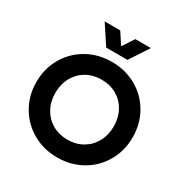

<svg xmlns="http://www.w3.org/2000/svg" viewBox="-208 -1098 1232 1279"><g transform="rotate(30 407.5 -458.5)"><path d="M37.6 -353.5Q37.6 -457 86.2 -541Q134.8 -625 219.5 -672.9Q304.3 -720.7 407.7 -720.7Q512.2 -720.7 596.7 -672.9Q681.2 -625 729.5 -541Q777.8 -457 777.8 -353.5Q777.8 -250.5 729.5 -166.5Q681.2 -82.5 596.7 -34.4Q512.2 13.7 407.7 13.7Q304.3 13.7 219.5 -34.4Q134.8 -82.5 86.2 -166.5Q37.6 -250.5 37.6 -353.5ZM632.3 -353.5Q632.3 -420.5 603.5 -473Q574.7 -525.4 523.7 -554.7Q472.7 -584 407.7 -584Q342.8 -584 291.7 -554.7Q240.7 -525.4 211.9 -473Q183.1 -420.5 183.1 -353.5Q183.1 -287.2 211.9 -234.7Q240.7 -182.1 291.7 -152.6Q342.8 -123 407.7 -123Q472.7 -123 523.7 -152.6Q574.7 -182.1 603.5 -234.7Q632.3 -287.2 632.3 -353.5ZM325.7 -783.7H445.3L349.6 -929.7H230ZM370.1 -783.7H489.7L585.4 -929.7H465.8Z"/></g></svg>

Font: Wanted Sans Std Variable
Style: Regular
Weight: 400
Designer: Original Design by Kil Hyung-jin and Kang Hanbin, Wanted Lab, Inc;
Foundry: Wanted Lab, Inc.
Version: Version 1.003;Glyphs 3.2 (3227)